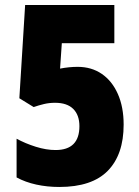

<svg xmlns="http://www.w3.org/2000/svg" viewBox="-20 -734 554 764"><path d="M216 10Q168 10 124.5 0.5Q81 -9 46 -28V-182Q81 -163 122.5 -150Q164 -137 201 -137Q296 -137 296 -232Q296 -276 271.5 -300.5Q247 -325 199 -325Q176 -325 155 -320Q134 -315 114 -308L57 -343L80 -714H435V-562H226L219 -461Q255 -468 289 -468Q344 -468 385 -440Q426 -412 449 -360Q472 -308 472 -238Q472 -119 409 -54.5Q346 10 216 10Z"/></svg>

Font: Noto Sans Gurmukhi UI Condensed Black
Style: Regular
Weight: 900
Width: 3
Designer: Jelle Bosma - Monotype Design Team
Foundry: Monotype Imaging Inc.
Version: Version 2.004; ttfautohint (v1.8.4.7-5d5b)